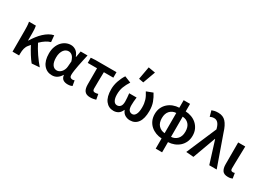

<svg xmlns="http://www.w3.org/2000/svg" viewBox="-17 -1680 3773 2756"><g transform="rotate(30 1869.5 -302.0)"><path d="M396 10Q362 -31 325 -90Q288 -149 253 -216Q247 -208 240.5 -200Q234 -192 227 -184Q202 -155 192 -117Q182 -79 182 -27V0H73V-348Q73 -377 71.5 -416Q70 -455 63 -491H177Q182 -469 184 -438Q186 -407 186 -373V-251H190Q218 -297 250.5 -339.5Q283 -382 319 -415.5Q355 -449 394 -472Q433 -495 474 -503L484 -395Q445 -384 407 -360Q369 -336 326 -294Q344 -258 367.5 -218Q391 -178 417.5 -139.5Q444 -101 471.5 -65Q499 -29 525 0Z M731 12Q644 12 591 -54Q538 -120 538 -240Q538 -302 556 -351Q574 -400 604 -433.5Q634 -467 673 -485Q712 -503 754 -503Q798 -503 836 -477.5Q874 -452 897 -390H901L919 -491H1033Q1023 -446 1012 -395.5Q1001 -345 991.5 -296Q982 -247 976 -204Q970 -161 970 -130Q970 -105 984 -93.5Q998 -82 1018 -82Q1032 -82 1051 -89L1066 -3Q1054 3 1035.5 7.5Q1017 12 991 12Q943 12 914 -9Q885 -30 879 -78H875Q822 12 731 12ZM757 -83Q777 -83 796.5 -93Q816 -103 831 -120.5Q846 -138 856 -161.5Q866 -185 868 -212L875 -300Q857 -362 829.5 -385Q802 -408 770 -408Q749 -408 728.5 -398Q708 -388 692 -367Q676 -346 666 -314.5Q656 -283 656 -241Q656 -163 683 -123Q710 -83 757 -83Z M1363 12Q1329 12 1306 2Q1283 -8 1269 -27Q1255 -46 1249 -73Q1243 -100 1243 -134V-400H1089V-486L1161 -491H1513V-400H1356Q1354 -326 1353 -256.5Q1352 -187 1352 -128Q1352 -102 1362 -92Q1372 -82 1391 -82Q1404 -82 1416.5 -84Q1429 -86 1443 -90L1459 -3Q1439 3 1415 7.5Q1391 12 1363 12Z M1750 12Q1669 12 1619 -52Q1569 -116 1569 -241Q1569 -311 1592.5 -379.5Q1616 -448 1652 -503L1759 -460Q1720 -400 1699 -344Q1678 -288 1678 -219Q1678 -155 1698.5 -118.5Q1719 -82 1756 -82Q1789 -82 1810.5 -107Q1832 -132 1832 -189Q1832 -221 1829 -250Q1826 -279 1822 -320H1945Q1940 -279 1937.5 -250Q1935 -221 1935 -189Q1935 -128 1955.5 -105Q1976 -82 2008 -82Q2042 -82 2063.5 -120.5Q2085 -159 2085 -237Q2085 -271 2081 -299Q2077 -327 2069 -353.5Q2061 -380 2047.5 -406.5Q2034 -433 2015 -463L2120 -503Q2156 -447 2178.5 -386Q2201 -325 2201 -244Q2201 -118 2154.5 -53Q2108 12 2023 12Q1981 12 1943 -9Q1905 -30 1886 -79H1882Q1862 -30 1827.5 -9Q1793 12 1750 12ZM1841 -571 1879 -782 1994 -762 1919 -556Z M2406 -246Q2406 -168 2446.5 -125Q2487 -82 2549 -78V-413Q2487 -410 2446.5 -367Q2406 -324 2406 -246ZM2797 -246Q2797 -324 2758 -367Q2719 -410 2655 -413V-78Q2717 -82 2757 -125Q2797 -168 2797 -246ZM2549 178V9Q2498 7 2451 -11Q2404 -29 2367.5 -61Q2331 -93 2309.5 -139.5Q2288 -186 2288 -246Q2288 -306 2309.5 -352Q2331 -398 2367.5 -430.5Q2404 -463 2451 -480.5Q2498 -498 2549 -500V-625H2655V-500Q2706 -498 2753.5 -480.5Q2801 -463 2837 -430.5Q2873 -398 2894.5 -352Q2916 -306 2916 -246Q2916 -186 2894 -139.5Q2872 -93 2836 -61Q2800 -29 2753 -11Q2706 7 2655 9V178Z M3077 10 2953 0 3166 -497 3161 -515Q3132 -621 3059 -621Q3037 -621 3022 -616.5Q3007 -612 2992 -605L2966 -699Q2987 -707 3010 -712.5Q3033 -718 3072 -718Q3151 -718 3198 -666.5Q3245 -615 3277 -509L3457 0H3334L3219 -368H3215Z M3648 12Q3581 12 3555.5 -26Q3530 -64 3530 -129V-491H3647Q3646 -445 3644.5 -395.5Q3643 -346 3642 -298Q3641 -250 3640 -205Q3639 -160 3639 -123Q3639 -100 3648.5 -91Q3658 -82 3676 -82Q3690 -82 3707 -88L3721 -2Q3707 4 3690.5 8Q3674 12 3648 12Z"/></g></svg>

Font: CV Source Sans Light
Style: Bold
Weight: 600
Designer: Paul D. Hunt
Foundry: Adobe Systems Incorporated
Version: Version 3.001